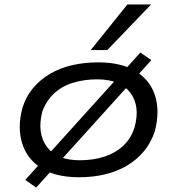

<svg xmlns="http://www.w3.org/2000/svg" viewBox="-20 -784 792 859"><path d="M334 9Q230 9 166 -31Q102 -71 79.5 -141.5Q57 -212 80 -300Q96 -352 128.5 -390.5Q161 -429 205 -454.5Q249 -480 303.5 -492.5Q358 -505 419 -505Q523 -505 587 -465.5Q651 -426 673.5 -357Q696 -288 673 -198Q656 -146 624 -107.5Q592 -69 548 -43Q504 -17 450 -4Q396 9 334 9ZM337 -67Q397 -67 446.5 -83Q496 -99 531 -131.5Q566 -164 582 -214Q608 -308 563.5 -368.5Q519 -429 414 -429Q356 -429 306 -413.5Q256 -398 221.5 -365.5Q187 -333 169 -284Q145 -188 189.5 -127.5Q234 -67 337 -67ZM142 55 93 21 608 -549 657 -515ZM386 -560 550 -764H656L460 -560Z"/></svg>

Font: Nunito Sans 7pt Expanded
Style: Italic
Weight: 400
Width: 7
Italic angle: -9°
Designer: Vernon Adams
Foundry: Vernon Adams
Version: Version 3.101;gftools[0.9.27]